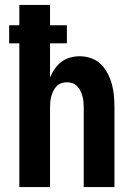

<svg xmlns="http://www.w3.org/2000/svg" viewBox="-20 -755 540 775"><path d="M58 0V-580H17V-653H58V-735H182V-653H250V-580H182V-442Q189 -460 200.5 -476.5Q212 -493 227.5 -505Q243 -517 262.5 -522.5Q282 -528 302 -528Q325 -528 348 -520Q371 -512 387.5 -495.5Q404 -479 415 -457.5Q426 -436 432 -413.5Q438 -391 440 -367.5Q442 -344 442 -320V0H318V-320Q318 -332 317 -343.5Q316 -355 313 -366Q310 -377 305 -387.5Q300 -398 292 -406.5Q284 -415 273 -419Q262 -423 250 -423Q238 -423 227 -419Q216 -415 208 -406.5Q200 -398 195 -387.5Q190 -377 187 -366Q184 -355 183 -343.5Q182 -332 182 -320V0Z"/></svg>

Font: Iosevka SS04 Extrabold
Style: Regular
Weight: 800
Monospace: yes
Designer: Belleve Invis
Foundry: Belleve Invis
Version: Version 19.0.0; ttfautohint (v1.8.4)